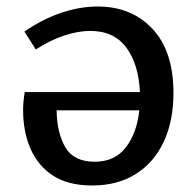

<svg xmlns="http://www.w3.org/2000/svg" viewBox="-20 -560 601 590"><path d="M280 -540Q384 -540 448.5 -471.5Q513 -403 513 -274Q513 -187 482.5 -123Q452 -59 396 -24.5Q340 10 263 10Q190 10 143.5 -20Q97 -50 74 -102.5Q51 -155 51 -222Q51 -247 56 -277H410Q406 -363 368 -414Q330 -465 257 -465Q221 -465 178 -451Q135 -437 90 -408L55 -463Q112 -502 169 -521Q226 -540 280 -540ZM271 -63Q333 -63 367 -107.5Q401 -152 408 -221H154Q155 -151 181 -107Q207 -63 271 -63Z"/></svg>

Font: Bitter Medium
Style: Regular
Weight: 500
Designer: Sol Matas, and Bitter project Authors
Foundry: Sol Matas
Version: Version 2.001